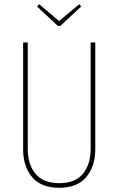

<svg xmlns="http://www.w3.org/2000/svg" viewBox="-20 -883 563 913"><path d="M433 -172Q433 -92 390 -41Q347 10 262 10Q175 10 132.5 -41Q90 -92 90 -172V-681H112V-174Q112 -101 149 -56.5Q186 -12 262 -12Q338 -12 374.5 -57Q411 -102 411 -174V-681H433ZM357 -863 366 -852 267 -760H255L156 -852L166 -863L261 -783Z"/></svg>

Font: Fira Sans Extra Condensed Thin
Style: Regular
Weight: 250
Width: 1
Designer: Carrois Corporate & Edenspiekermann AG
Foundry: Carrois Corporate GbR & Edenspiekermann AG
Version: Version 4.203